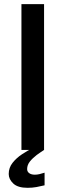

<svg xmlns="http://www.w3.org/2000/svg" viewBox="-20 -731 318 936"><path d="M194.8 0H84.5V-710.9H194.8ZM114.3 184.6Q66.9 184.6 44.7 163.6Q22.5 142.6 22.5 117.2Q22.5 86.4 41.5 62.5Q60.5 38.6 87.4 21Q114.3 3.4 137.7 -8.3L194.8 0Q186 5.9 176.8 12Q167.5 18.1 159.2 24.4Q139.2 39.6 125.7 56.4Q112.3 73.2 112.3 93.3Q112.3 106 122.6 113.3Q132.8 120.6 149.9 120.6Q160.6 120.6 172.4 117.9Q184.1 115.2 197.3 110.8V172.4Q177.7 177.2 157.7 180.9Q137.7 184.6 114.3 184.6Z"/></svg>

Font: Heebo Medium
Style: Regular
Weight: 500
Designer: Oded Ezer
Foundry: Ezer Type House
Version: Version 3.100